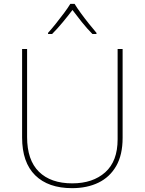

<svg xmlns="http://www.w3.org/2000/svg" viewBox="-20 -969 752 999"><path d="M618 -252Q618 -163 584.5 -105Q551 -47 492 -18.5Q433 10 355 10Q231 10 163 -57Q95 -124 95 -254V-714H121V-256Q121 -136 182.5 -75.5Q244 -15 356 -15Q463 -15 527.5 -72.5Q592 -130 592 -244V-714H618ZM368 -949Q380 -929 400 -901.5Q420 -874 442 -846.5Q464 -819 482 -798V-792H461Q433 -820 405.5 -854.5Q378 -889 357 -917Q336 -889 307.5 -854.5Q279 -820 251 -792H230V-798Q249 -819 271 -846.5Q293 -874 313.5 -901.5Q334 -929 346 -949Z"/></svg>

Font: Noto Sans Kannada Thin
Style: Regular
Weight: 100
Designer: Jelle Bosma - Monotype Design Team
Foundry: Monotype Imaging Inc.
Version: Version 2.005; ttfautohint (v1.8.4.7-5d5b)